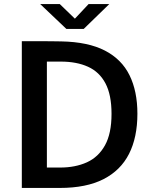

<svg xmlns="http://www.w3.org/2000/svg" viewBox="-20 -926 748 946"><path d="M87.5 0V-723Q92 -723 114 -723Q136 -723 166.2 -723Q196.5 -723 227.8 -722.8Q259 -722.5 282 -722Q414 -719.5 496.8 -676.8Q579.5 -634 618.2 -555.2Q657 -476.5 657 -365.5Q657 -249.5 615.8 -168Q574.5 -86.5 489.8 -43.2Q405 0 274.5 0ZM211 -100.5H276.5Q351 -100.5 408 -126.2Q465 -152 497.2 -210Q529.5 -268 529.5 -365Q529.5 -459 499.5 -515.5Q469.5 -572 413.5 -597.2Q357.5 -622.5 279.5 -622.5H211ZM307 -783.5 178 -906H274.5L349 -834L416.5 -906H518.5L392.5 -783.5Z"/></svg>

Font: Public Sans Thin SemiBold
Style: Regular
Weight: 600
Version: Version 2.001